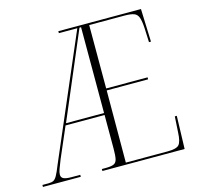

<svg xmlns="http://www.w3.org/2000/svg" viewBox="-106 -825 969 936"><g transform="rotate(-15 378.5 -357.0)"><path d="M-2 0V-10H28Q44 -10 53.5 -14.5Q63 -19 72 -35Q81 -51 94 -84L360 -704H267V-714H684L690 -548H680L677 -618Q675 -655 668.5 -673.5Q662 -692 645.5 -698Q629 -704 597 -704H420V-384H629V-374H420L419 -10H629Q675 -10 688 -25Q701 -40 703 -84L708 -166H718L713 0H298V-10H317Q344 -10 357.5 -15.5Q371 -21 375 -38.5Q379 -56 379 -90V-261H182L116 -108Q105 -80 99 -64Q93 -48 93 -36Q93 -22 105 -16Q117 -10 145 -10H189V0ZM187 -271H379V-704H371Z"/></g></svg>

Font: Noto Serif Display Condensed ExtraLight
Style: Regular
Weight: 200
Width: 3
Designer: Monotype Design Team
Foundry: Monotype Imaging Inc.
Version: Version 2.009